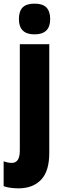

<svg xmlns="http://www.w3.org/2000/svg" viewBox="-58 -796 343 1056"><path d="M46 -691Q46 -734 66.5 -755Q87 -776 132 -776Q177 -776 197.5 -754.5Q218 -733 218 -691Q218 -607 132 -607Q46 -607 46 -691ZM46 240Q26 240 4 237.5Q-18 235 -38 228V91Q-14 100 7 100Q51 100 51 32V-553H213V45Q213 145 168.5 192Q124 239 46 240Z"/></svg>

Font: Noto Sans Malayalam ExtraCondensed Black
Style: Regular
Weight: 900
Width: 2
Designer: Jelle Bosma - Monotype Design Team
Foundry: Monotype Imaging Inc.
Version: Version 2.104; ttfautohint (v1.8.4.7-5d5b)